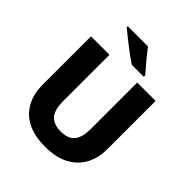

<svg xmlns="http://www.w3.org/2000/svg" viewBox="-250 -1089 1257 1257"><g transform="rotate(45 378.0 -460.5)"><path d="M677 -267Q677 -185 643.5 -123Q610 -61 543.5 -25.5Q477 10 375 10Q231 10 155 -64Q79 -138 79 -266V-714H250V-285Q250 -203 282.5 -168Q315 -133 379 -133Q446 -133 476.5 -169.5Q507 -206 507 -286V-714H677ZM390 -931Q406 -909 428 -881.5Q450 -854 472.5 -828.5Q495 -803 511 -784V-771H399Q379 -784 352.5 -803.5Q326 -823 297.5 -845Q269 -867 244 -887Q219 -907 203 -921V-931Z"/></g></svg>

Font: Noto Sans ExtraBold
Style: Regular
Weight: 800
Designer: Monotype Design Team
Foundry: Monotype Imaging Inc.
Version: Version 2.007